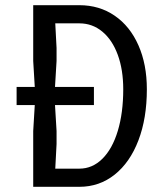

<svg xmlns="http://www.w3.org/2000/svg" viewBox="-20 -720 640 740"><path d="M108 -215 114 -315H44V-385H114L108 -485V-700H286Q363 -700 422 -659.5Q481 -619 513.5 -545.5Q546 -472 546 -376Q546 -264 513.5 -179Q481 -94 422 -47Q363 0 286 0H108ZM198 -215V-165L193 -70H286Q336 -70 374.5 -108Q413 -146 434 -215.5Q455 -285 455 -376Q455 -451 434 -508.5Q413 -566 374.5 -598Q336 -630 286 -630H193L198 -535V-485L192 -385H342V-315H192Z"/></svg>

Font: Sligoil Micro
Style: Regular
Weight: 400
Designer: Ariel Martín Pérez
Foundry: Igor Stepanchenko
Version: Version 1.001